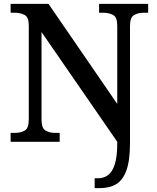

<svg xmlns="http://www.w3.org/2000/svg" viewBox="-20 -734 811 994"><path d="M470 240V189H487Q517 189 539.5 172.5Q562 156 574.5 116Q587 76 587 9V0L195 -568V-115Q195 -70 216 -58Q237 -46 266 -46H289V0H35V-46H57Q87 -46 108 -58Q129 -70 129 -115V-603Q129 -645 107.5 -656.5Q86 -668 57 -668H35V-714H231L587 -196V-603Q587 -645 565.5 -656.5Q544 -668 515 -668H493V-714H747V-668H724Q695 -668 674 -656Q653 -644 653 -599V8Q653 97 634.5 148Q616 199 581.5 219.5Q547 240 496 240Z"/></svg>

Font: Noto Naskh Arabic Medium
Style: Regular
Weight: 500
Designer: Monotype Design Team, David Williams, Mohamad Dakak and Nizar Qandah
Foundry: Monotype Imaging Inc.
Version: Version 2.016